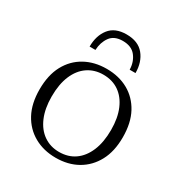

<svg xmlns="http://www.w3.org/2000/svg" viewBox="-168 -835 922 971"><g transform="rotate(30 293.0 -349.0)"><path d="M293 11Q222 11 167 -20Q112 -51 81 -108.5Q50 -166 50 -248Q50 -332 81 -389.5Q112 -447 167 -477.5Q222 -508 293 -508Q365 -508 419.5 -477.5Q474 -447 505 -389.5Q536 -332 536 -248Q536 -166 505 -108.5Q474 -51 419.5 -20Q365 11 293 11ZM293 -23Q346 -23 384.5 -50Q423 -77 444.5 -128Q466 -179 466 -251Q466 -321 444.5 -371Q423 -421 384.5 -447.5Q346 -474 293 -474Q242 -474 203 -447.5Q164 -421 142.5 -370.5Q121 -320 121 -248Q121 -178 142.5 -127.5Q164 -77 203 -50Q242 -23 293 -23ZM161 -562Q161 -626 193.5 -667.5Q226 -709 293 -709Q361 -709 395 -667.5Q429 -626 429 -562H395Q394 -607 369 -639Q344 -671 293 -671Q243 -671 220 -639Q197 -607 195 -562Z"/></g></svg>

Font: Montagu Slab 144pt Light
Style: Regular
Weight: 300
Designer: Florian Karsten
Foundry: Florian Karsten
Version: Version 1.000